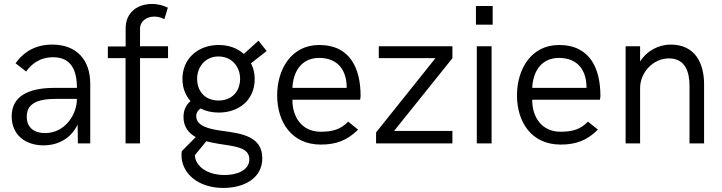

<svg xmlns="http://www.w3.org/2000/svg" viewBox="-20 -720 3627 964"><path d="M198.2 9.8C267.6 9.8 334 -21 369.6 -94.2L371.1 0H433.1V-299.3C433.1 -418 366.2 -496.1 242.2 -496.1C161.6 -496.1 101.6 -462.9 58.1 -402.3L111.3 -360.8C134.8 -394.5 176.8 -432.6 246.6 -432.6C335 -432.6 366.2 -370.6 366.2 -278.8H254.4C116.2 -278.8 38.6 -233.4 38.6 -135.7C38.6 -43.9 106.4 9.8 198.2 9.8ZM206.5 -51.8C155.8 -51.8 114.3 -75.7 114.3 -133.8C114.3 -198.7 165 -223.6 261.7 -223.6H366.2C366.2 -145 306.6 -51.8 206.5 -51.8Z M610.4 0H683.1V-428.2H823.7V-487.8H683.1V-575.7C683.1 -613.8 716.8 -636.7 753.9 -636.7C785.2 -636.7 805.2 -623.5 805.2 -623.5L822.8 -681.6C799.8 -692.9 771.5 -700.2 743.7 -700.2C670.4 -700.2 610.8 -657.7 610.8 -577.6V-486.8H521.5V-428.2H610.4Z M1095.7 -63C1028.3 -72.3 965.3 -86.9 965.3 -137.2C965.3 -153.8 973.6 -165.5 986.3 -175.3C1013.2 -162.1 1044.4 -154.8 1078.1 -154.8C1179.7 -154.8 1258.8 -217.8 1258.8 -322.8C1258.8 -352.1 1252.4 -378.9 1240.2 -402.3L1318.8 -463.9L1277.8 -515.6L1204.1 -449.2C1172.9 -477.5 1128.9 -494.1 1078.1 -494.1C975.6 -494.1 896 -427.2 896 -323.7C896 -278.8 911.1 -241.2 936.5 -212.4C909.2 -189 901.4 -160.6 901.4 -132.3C901.4 -82.5 927.2 -51.8 962.9 -31.7L892.6 39.1C891.6 45.9 891.1 51.8 891.1 57.6C891.1 150.9 974.6 223.6 1101.6 223.6C1204.6 223.6 1296.9 175.8 1296.9 74.7C1296.9 -34.7 1195.3 -49.8 1095.7 -63ZM1077.1 -436.5C1143.6 -436.5 1185.5 -385.3 1185.5 -324.7C1185.5 -259.8 1143.1 -215.3 1077.1 -215.3C1011.7 -215.3 969.7 -259.3 969.7 -324.7C969.7 -383.8 1010.7 -436.5 1077.1 -436.5ZM1107.9 158.7C1012.7 158.7 959.5 108.4 958.5 59.1L1016.1 -11.2C1035.2 -5.4 1055.2 -2 1074.7 1.5C1155.3 15.1 1231.9 17.6 1231.9 80.1C1231.9 133.8 1171.9 158.7 1107.9 158.7Z M1590.8 5.9C1668.9 5.9 1724.1 -15.6 1777.8 -69.3L1728 -109.4C1689.9 -69.3 1647.9 -58.6 1589.8 -58.6C1495.6 -58.6 1447.3 -132.8 1448.2 -219.2H1788.1C1788.1 -219.2 1790.5 -231.9 1790.5 -237.8C1790.5 -370.6 1742.2 -494.1 1582.5 -494.1C1442.4 -494.1 1371.6 -372.1 1371.6 -241.2C1371.6 -108.4 1443.4 5.9 1590.8 5.9ZM1448.2 -278.8C1451.7 -361.3 1494.1 -429.2 1582.5 -429.2C1676.3 -429.2 1721.2 -367.2 1720.7 -278.8Z M2251.5 -487.8H1881.8V-428.2H2166.5L1868.2 -55.2V0H2251.5V-62.5H1958.5L2251.5 -427.7Z M2369.6 -596.2H2453.6V-689.9H2369.6ZM2374 0H2448.2V-487.8H2374Z M2794.9 5.9C2873 5.9 2928.2 -15.6 2981.9 -69.3L2932.1 -109.4C2894 -69.3 2852.1 -58.6 2793.9 -58.6C2699.7 -58.6 2651.4 -132.8 2652.3 -219.2H2992.2C2992.2 -219.2 2994.6 -231.9 2994.6 -237.8C2994.6 -370.6 2946.3 -494.1 2786.6 -494.1C2646.5 -494.1 2575.7 -372.1 2575.7 -241.2C2575.7 -108.4 2647.5 5.9 2794.9 5.9ZM2652.3 -278.8C2655.8 -361.3 2698.2 -429.2 2786.6 -429.2C2880.4 -429.2 2925.3 -367.2 2924.8 -278.8Z M3121.1 0H3193.8V-277.3C3193.8 -356.9 3259.8 -426.8 3338.4 -426.8C3422.9 -426.8 3441.9 -355.5 3441.9 -289.1V0H3515.1V-296.4C3515.1 -404.8 3468.8 -496.1 3347.2 -496.1C3284.7 -496.1 3225.1 -462.4 3193.8 -411.1V-487.8H3121.1Z"/></svg>

Font: HK Grotesk
Style: Regular
Weight: 400
Designer: Alfredo Marco Pradil and Stefan Peev
Foundry: Hanken Design Co.
Version: Version 1.045;PS 001.045;hotconv 1.0.88;makeotf.lib2.5.64775